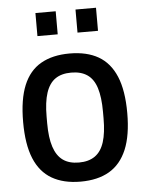

<svg xmlns="http://www.w3.org/2000/svg" viewBox="-53 -766 626 821"><g transform="rotate(-5 260.5 -355.5)"><path d="M260 12Q187 12 137 -17Q87 -46 62 -106.5Q37 -167 37 -263Q37 -360 62 -420.5Q87 -481 137 -509.5Q187 -538 260 -538Q334 -538 383.5 -509.5Q433 -481 458.5 -420.5Q484 -360 484 -263Q484 -167 458.5 -106.5Q433 -46 383.5 -17Q334 12 260 12ZM260 -70Q302 -70 329 -89Q356 -108 368.5 -147.5Q381 -187 381 -249V-277Q381 -340 368.5 -379.5Q356 -419 329 -437.5Q302 -456 260 -456Q218 -456 191.5 -437.5Q165 -419 152 -379.5Q139 -340 139 -277V-249Q139 -187 152 -147.5Q165 -108 191.5 -89Q218 -70 260 -70ZM130 -624V-723H217V-624ZM302 -624V-723H390V-624Z"/></g></svg>

Font: Archivo SemiCondensed Medium
Style: Regular
Weight: 500
Width: 4
Designer: Hector Gatti
Foundry: Omnibus-Type
Version: Version 2.001